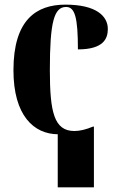

<svg xmlns="http://www.w3.org/2000/svg" viewBox="-20 -569 516 828"><path d="M229 239H385V-23H381C352 -11 325 -4 301 -4C213 -4 195 -86 195 -267C195 -474 213 -539 265 -539C303 -539 316 -494 316 -356C427 -356 445 -403 445 -444C445 -499 396 -549 262 -549C136 -549 38 -483 38 -266C38 -72 125 10 231 10H229Z"/></svg>

Font: Noto Serif Display Condensed ExtraBold
Style: Regular
Weight: 800
Width: 3
Designer: Monotype Design Team
Foundry: Monotype Imaging Inc.
Version: Version 2.009